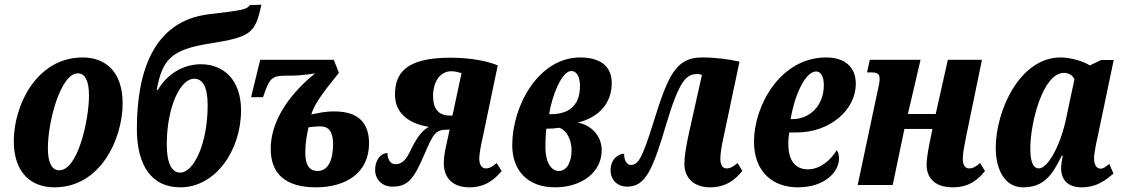

<svg xmlns="http://www.w3.org/2000/svg" viewBox="-20 -792 4828 822"><path d="M213 10C414 10 505 -203 505 -349C505 -488 429 -546 334 -546C136 -546 39 -340 39 -188C39 -56 110 10 213 10ZM234 -63C204 -63 185 -91 185 -158C185 -273 240 -478 313 -478C342 -478 361 -450 361 -383C361 -280 314 -63 234 -63Z M752 10C902 10 1012 -147 1012 -320C1012 -446 941 -517 840 -517C762 -517 693 -472 656 -407H651C675 -539 714 -580 880 -606C1053 -634 1073 -648 1099 -772L1049 -770C1038 -752 1021 -748 874 -731C635 -702 566 -482 566 -240C566 -83 629 10 752 10ZM751 -53C716 -53 694 -93 694 -172C694 -337 753 -455 811 -455C848 -455 869 -420 869 -341C869 -178 810 -53 751 -53Z M1333 10C1462 10 1560 -53 1560 -178C1560 -259 1521 -315 1412 -315C1369 -315 1344 -308 1313 -302C1327 -357 1399 -439 1431 -480L1409 -536H1094L1055 -376H1106L1118 -409C1140 -469 1160 -468 1220 -468C1275 -468 1329 -478 1329 -478C1199 -372 1139 -258 1139 -155C1139 -48 1202 10 1333 10ZM1340 -60C1305 -60 1287 -84 1287 -140C1287 -180 1294 -217 1301 -247C1310 -248 1330 -251 1352 -251C1388 -251 1406 -227 1406 -175C1406 -108 1385 -60 1340 -60Z M1990 10C2060 10 2099 -26 2128 -60L2106 -94C2089 -79 2077 -71 2059 -71C2044 -71 2032 -86 2032 -111C2032 -139 2041 -179 2049 -215L2111 -512C2071 -529 2000 -545 1908 -545C1715 -545 1671 -477 1671 -386C1671 -299 1743 -260 1816 -249C1794 -236 1773 -219 1741 -155C1717 -101 1697 -89 1672 -89C1649 -89 1638 -115 1639 -137C1612 -137 1586 -109 1586 -65C1586 -22 1617 7 1660 7C1725 7 1751 -24 1796 -129C1834 -216 1842 -237 1895 -237H1905L1890 -168C1883 -139 1880 -112 1880 -94C1880 -30 1918 10 1990 10ZM1909 -297C1858 -297 1834 -324 1834 -382C1835 -447 1867 -487 1912 -487C1929 -487 1941 -483 1956 -479L1917 -297Z M2356 10C2470 10 2556 -54 2556 -149C2556 -215 2505 -259 2453 -267C2546 -290 2599 -351 2599 -437C2599 -505 2554 -546 2464 -546C2285 -546 2173 -338 2173 -171C2173 -61 2240 10 2356 10ZM2331 -303C2343 -382 2385 -488 2426 -488C2445 -488 2463 -470 2463 -424C2463 -328 2402 -303 2336 -303ZM2372 -60C2337 -60 2315 -103 2315 -160C2315 -184 2316 -217 2319 -241C2341 -241 2353 -242 2374 -245C2403 -236 2427 -198 2427 -149C2427 -101 2409 -60 2372 -60Z M3020 10C3091 10 3130 -26 3158 -60L3138 -94C3119 -79 3108 -71 3090 -71C3074 -71 3064 -86 3064 -111C3064 -137 3070 -171 3079 -211L3146 -528C3098 -539 3045 -546 2984 -546C2874 -546 2840 -468 2780 -276C2730 -115 2713 -86 2681 -86C2660 -86 2651 -113 2652 -134C2629 -134 2594 -112 2594 -63C2594 -21 2624 7 2665 7C2743 7 2774 -63 2832 -259C2888 -447 2918 -475 2965 -475C2974 -475 2980 -474 2985 -470L2931 -229C2917 -166 2910 -121 2910 -91C2910 -29 2952 10 3020 10Z M3395 10C3516 10 3572 -60 3572 -113C3572 -128 3568 -142 3562 -149C3538 -108 3492 -67 3439 -67C3383 -67 3355 -107 3355 -177C3355 -197 3357 -212 3359 -225H3391C3535 -225 3644 -323 3644 -433C3644 -504 3598 -546 3517 -546C3319 -546 3208 -337 3208 -186C3208 -53 3292 10 3395 10ZM3365 -282C3380 -378 3426 -486 3474 -486C3495 -486 3507 -463 3507 -427C3507 -340 3447 -282 3372 -282Z M4059 10C4131 10 4169 -25 4197 -60L4176 -94C4158 -79 4146 -71 4129 -71C4112 -71 4102 -86 4102 -111C4102 -138 4109 -171 4117 -211L4184 -536H4038L3986 -304H3867L3921 -536H3704L3692 -482H3711C3737 -482 3746 -475 3746 -454C3746 -436 3740 -416 3734 -387L3652 0H3802L3852 -240H3972L3958 -171C3951 -134 3947 -107 3947 -86C3947 -36 3977 10 4059 10Z M4359 10C4448 10 4484 -40 4526 -126H4530C4526 -105 4523 -89 4523 -71C4523 -17 4558 10 4610 10C4679 10 4717 -24 4747 -49L4729 -90C4713 -78 4705 -70 4692 -70C4676 -70 4664 -84 4664 -114C4664 -142 4678 -201 4683 -224L4748 -535H4694L4646 -512C4621 -528 4567 -546 4521 -546C4345 -546 4243 -317 4243 -159C4243 -63 4284 10 4359 10ZM4427 -71C4407 -71 4391 -92 4391 -156C4391 -267 4445 -480 4535 -480C4554 -480 4571 -471 4580 -453L4545 -288C4524 -182 4470 -71 4427 -71Z"/></svg>

Font: Noto Serif Condensed Extra
Style: Italic
Weight: 800
Width: 3
Italic angle: -12°
Designer: Monotype Design Team
Foundry: Monotype Imaging Inc.
Version: Version 1.901